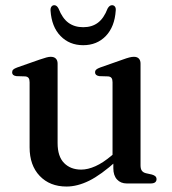

<svg xmlns="http://www.w3.org/2000/svg" viewBox="-20 -688 644 720"><path d="M405 -57V-90.5L402 -93V-379.5Q402 -390.5 398.2 -395.5Q394.5 -400.5 386 -401.5L352 -402.5Q344 -404 340.2 -407.5Q336.5 -411 336.5 -416.5Q336.5 -423 340.8 -427Q345 -431 356 -435L440 -464.5Q455 -470 464.8 -472.5Q474.5 -475 482 -475Q494.5 -475 500.8 -468.2Q507 -461.5 507 -449.5V-68Q507 -54.5 512 -47.8Q517 -41 527 -38.5L549.5 -33.5Q558.5 -31 562.8 -26.8Q567 -22.5 567 -16Q567 -8.5 561.5 -4.2Q556 0 544.5 0H455.5Q432.5 0 418.8 -15Q405 -30 405 -57ZM91 -135.5V-379.5Q91 -390.5 87.2 -395.5Q83.5 -400.5 75 -401.5L41 -402.5Q32.5 -404 29 -407.5Q25.5 -411 25.5 -416.5Q25.5 -423 29.5 -427Q33.5 -431 44.5 -435L128.5 -464.5Q144.5 -470 154 -472.5Q163.5 -475 170 -475Q183 -475 189.5 -468.2Q196 -461.5 196 -449.5V-151.5Q196 -101.5 220.2 -76.8Q244.5 -52 284.5 -52Q309.5 -52 338 -64.8Q366.5 -77.5 399 -105L420.5 -123.5L439.5 -104.5L418 -85.5Q358.5 -32 314.2 -10.2Q270 11.5 229.5 11.5Q167 11.5 129 -28.2Q91 -68 91 -135.5ZM292 -586Q325 -586 347.2 -602.8Q369.5 -619.5 383.5 -656Q390.5 -668.5 400 -668.5Q407 -668.5 411 -663.2Q415 -658 414 -648.5Q410 -587.5 376.8 -553Q343.5 -518.5 292 -518.5Q240.5 -518.5 207 -553Q173.5 -587.5 169.5 -648.5Q169 -658 173 -663.2Q177 -668.5 183.5 -668.5Q193 -668.5 199.5 -656Q214 -619 236.8 -602.5Q259.5 -586 292 -586Z"/></svg>

Font: Fraunces 18pt
Style: Regular
Weight: 400
Version: Version 1.000;[b76b70a41]